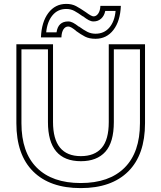

<svg xmlns="http://www.w3.org/2000/svg" viewBox="-20 -940 828 985"><path d="M90 -308Q90 -158 169 -79.5Q248 -1 394 -1Q540 -1 619 -79.5Q698 -158 698 -308V-687H564V-314Q564 -210 520.5 -161.5Q477 -113 395 -113Q226 -113 226 -314V-687H90ZM64 -713H252V-314Q252 -139 395 -139Q465 -139 501.5 -181Q538 -223 538 -314V-713H724V-308Q724 -146 638 -60.5Q552 25 394 25Q236 25 150 -60.5Q64 -146 64 -308ZM385 -804Q408 -787 427.5 -777Q447 -767 470 -767Q514 -767 541 -798.5Q568 -830 573 -884H520Q515 -859 499 -844.5Q483 -830 460 -830Q448 -830 435.5 -836.5Q423 -843 405 -857V-856Q380 -874 361.5 -884Q343 -894 320 -894Q276 -894 249 -861Q222 -828 217 -774H270Q278 -830 330 -830Q342 -830 354.5 -823.5Q367 -817 385 -803ZM369 -783Q355 -794 346 -799Q337 -804 330 -804Q315 -804 305.5 -789.5Q296 -775 295 -748H190Q193 -827 228 -873.5Q263 -920 320 -920Q349 -920 370.5 -908.5Q392 -897 421 -877Q449 -856 460 -856Q474 -856 484 -870.5Q494 -885 495 -910H600Q597 -832 562 -786.5Q527 -741 470 -741Q438 -741 416.5 -752Q395 -763 369 -782Z"/></svg>

Font: CMG Sans Outline
Style: Outline
Weight: 700
Designer: Julieta Ulanovsky
Foundry: Julieta Ulanovsky
Version: Version 7.200